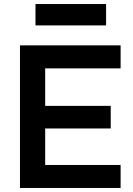

<svg xmlns="http://www.w3.org/2000/svg" viewBox="-20 -932 658 952"><path d="M79 0V-707H578V-593H204V-407H529V-295H204V-114H578V0ZM156 -806V-912H506V-806Z"/></svg>

Font: Onest SemiBold
Style: Regular
Weight: 600
Designer: Dmitri Voloshin, Andrey Kudryavtsev
Foundry: Dmitri Voloshin, Andrey Kudryavtsev
Version: Version 1.000;gftools[0.9.33]